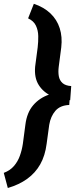

<svg xmlns="http://www.w3.org/2000/svg" viewBox="-66 -799 406 998"><path d="M80.1 -703.6 109.9 -779.3Q162.1 -761.7 196 -729.5Q230 -697.3 244.4 -652.3Q258.8 -607.4 252.4 -552.7L239.3 -452.1Q235.8 -424.8 239.7 -402.8Q243.7 -380.9 259 -367.2Q274.4 -353.5 304.2 -351.6L298.8 -278.3Q246.1 -280.3 202.6 -299.8Q159.2 -319.3 135.3 -357.2Q111.3 -395 116.7 -453.1L129.9 -553.2Q133.3 -582 132.8 -611.6Q132.3 -641.1 120.8 -665.5Q109.4 -689.9 80.1 -703.6ZM-25.4 178.2 -46.4 99.6Q-13.7 87.4 6.3 64.2Q26.4 41 37.1 11.2Q47.9 -18.6 52.7 -50.8L65.9 -150.4Q73.7 -213.9 106.7 -252.2Q139.6 -290.5 189.9 -307.6Q240.2 -324.7 299.3 -326.2L293.9 -253.4Q246.6 -251.5 221.9 -222.9Q197.3 -194.3 189.9 -150.4L176.3 -50.8Q168.5 10.3 143.1 55.2Q117.7 100.1 75.4 130.6Q33.2 161.1 -25.4 178.2Z"/></svg>

Font: Roboto
Style: Bold Italic
Weight: 700
Italic angle: -12°
Designer: Christian Robertson
Foundry: Google
Version: Version 3.0